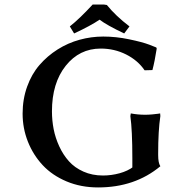

<svg xmlns="http://www.w3.org/2000/svg" viewBox="-20 -820 757 850"><path d="M436 -43Q473.1 -43 509.5 -53Q545.9 -63 570.8 -82L565.9 -78.1V-120.1Q565.9 -243.2 557.1 -306.2L559.1 -317.9Q589.8 -312 623 -312Q637.2 -312 653.8 -313.5Q670.4 -314.9 679.7 -316.4L689 -317.9L689.9 -306.2Q680.2 -241.2 680.2 -140.1V-133.8Q680.2 -98.6 689.9 -84Q577.1 9.8 414.1 9.8Q338.4 9.8 274.9 -16.8Q211.4 -43.5 169.2 -88.6Q127 -133.8 103.5 -192.9Q80.1 -252 80.1 -316.9Q80.1 -380.9 100.1 -436.5Q120.1 -492.2 154.8 -532.2Q189.5 -572.3 235.1 -601.1Q280.8 -629.9 332.3 -644Q383.8 -658.2 437 -658.2Q493.2 -658.2 551.8 -646Q610.4 -633.8 641.1 -622.1L671.9 -609.9L673.8 -605Q665 -548.3 654.8 -509.8L620.1 -508.8Q590.3 -552.7 538.3 -578.9Q486.3 -605 425.8 -605Q331.5 -605 270.8 -528.6Q210 -452.1 210 -327.1Q210 -287.1 217.5 -248.3Q225.1 -209.5 242.4 -171.9Q259.8 -134.3 285.2 -106Q310.5 -77.6 349.4 -60.3Q388.2 -43 436 -43ZM440.9 -799.8 453.1 -797.9Q492.7 -749 553.2 -703.1L529.8 -671.9Q452.6 -708.5 420.9 -732.9Q382.3 -706.5 308.1 -671.9L289.1 -703.1Q332 -736.8 390.1 -799.8Z"/></svg>

Font: Linear Smooth
Style: Bold
Weight: 700
Designer: Philipp H. Poll, Flanker
Foundry: Philipp H. Poll, reworked by Flanker
Version: Version 1.061 | FøM Fix